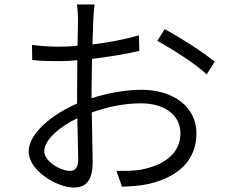

<svg xmlns="http://www.w3.org/2000/svg" viewBox="-20 -816 1040 864"><path d="M721 -685 688 -632C752 -597 861 -529 910 -481L946 -538C899 -579 791 -647 721 -685ZM328 -284 332 -97C332 -64 319 -47 295 -47C253 -47 179 -89 179 -136C179 -184 244 -244 328 -284ZM124 -614 125 -546C159 -542 196 -541 251 -541C273 -541 299 -542 328 -545L327 -404V-350C213 -301 109 -215 109 -134C109 -47 238 28 312 28C365 28 397 -1 397 -88L393 -310C467 -336 538 -351 616 -351C712 -351 792 -304 792 -216C792 -120 710 -72 621 -54C583 -46 541 -47 504 -47L529 24C563 23 607 21 652 11C785 -21 864 -96 864 -217C864 -333 762 -412 617 -412C550 -412 469 -399 392 -374V-408L394 -551C468 -560 548 -573 607 -587L605 -657C548 -640 470 -625 396 -616L400 -730C401 -754 403 -779 406 -796H326C329 -780 331 -748 331 -729L329 -610C300 -607 273 -606 249 -606C213 -606 178 -607 124 -614Z"/></svg>

Font: Noto Sans JP DemiLight
Style: Regular
Weight: 350
Designer: Ryoko NISHIZUKA 西塚涼子 (kana, bopomofo & ideographs); Paul D. Hunt (Latin, Greek & Cyrillic); Sandoll Communications 산돌커뮤니
Foundry: Adobe
Version: Version 2.004;hotconv 1.0.118;makeotfexe 2.5.65603